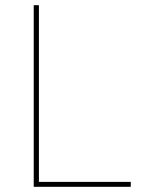

<svg xmlns="http://www.w3.org/2000/svg" viewBox="-20 -720 574 740"><path d="M110 0H484V-19H130V-700H110Z"/></svg>

Font: Fixel Display Thin
Style: Regular
Weight: 100
Designer: AlfaBravo + MacPaw
Foundry: Kyrylo Tkachov, Marchela Mozhyna, Serhii Makarenko, Maria Weinstein, Zakhar Kryvoshyya
Version: Version 1.211